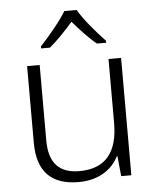

<svg xmlns="http://www.w3.org/2000/svg" viewBox="-54 -811 705 867"><g transform="rotate(-5 298.0 -377.5)"><path d="M326 -765H270C245 -722 188 -655 151 -615V-606H191C227 -636 266 -677 298 -714C330 -677 368 -635 404 -606H446V-615C408 -654 350 -722 326 -765ZM507 -532H450V-242C450 -107 392 -39 275 -39C185 -39 138 -87 138 -189V-532H81V-184C81 -53 145 10 268 10C359 10 420 -33 449 -91H452L461 0H507Z"/></g></svg>

Font: Noto Sans Malayalam Light
Style: Regular
Weight: 300
Designer: Jelle Bosma - Monotype Design Team
Foundry: Monotype Imaging Inc.
Version: Version 2.104